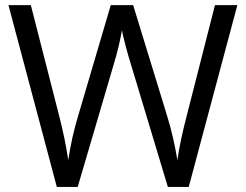

<svg xmlns="http://www.w3.org/2000/svg" viewBox="-20 -734 966 754"><path d="M721.2 0H639.2L495.1 -478Q484.9 -509.8 472.2 -558.1Q459.5 -606.4 459 -616.2Q448.2 -551.8 424.8 -475.1L285.2 0H203.1L13.2 -713.9H101.1L213.9 -272.9Q237.3 -180.2 248 -105Q261.2 -194.3 287.1 -279.8L415 -713.9H502.9L637.2 -275.9Q660.6 -200.2 676.8 -105Q686 -174.3 711.9 -273.9L824.2 -713.9H912.1Z"/></svg>

Font: f08437224
Style: Regular
Weight: 400
Foundry: Ascender Corporation
Version: Version 1.10